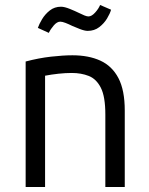

<svg xmlns="http://www.w3.org/2000/svg" viewBox="-20 -751 600 771"><path d="M83 0V-504Q136 -518 185 -523.5Q234 -529 271 -529Q336 -529 383 -507.5Q430 -486 455.5 -437.5Q481 -389 481 -307V0H403V-291Q403 -363 385 -398.5Q367 -434 336.5 -446Q306 -458 268 -458Q243 -458 215 -455Q187 -452 161 -447V0ZM176 -619 132 -639Q137 -654 149 -674Q161 -694 180 -709Q199 -724 225 -724Q239 -724 261 -715Q283 -706 295 -700Q309 -693 319 -689Q329 -685 335 -685Q348 -685 362 -700.5Q376 -716 382 -731L426 -712Q422 -697 410 -677Q398 -657 378.5 -642Q359 -627 332 -627Q320 -627 300.5 -634.5Q281 -642 270 -647Q256 -654 243 -659Q230 -664 222 -664Q209 -664 196 -649Q183 -634 176 -619Z"/></svg>

Font: Ubuntu Sans Mono
Style: Regular
Weight: 400
Monospace: yes
Designer: Dalton Maag Ltd
Foundry: Dalton Maag Ltd
Version: Version 1.006